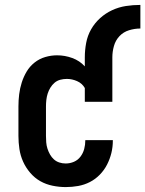

<svg xmlns="http://www.w3.org/2000/svg" viewBox="-20 -753 591 781"><path d="M247 8Q221 8 194 2.5Q167 -3 144 -16Q121 -29 103 -50Q85 -71 74 -95.5Q63 -120 59 -146.5Q55 -173 55 -200V-320Q55 -345 58 -369.5Q61 -394 68.5 -417.5Q76 -441 88.5 -462Q101 -483 120.5 -498.5Q140 -514 164 -521Q188 -528 212 -528Q244 -528 274 -517Q304 -506 325 -483V-520Q325 -549 330.5 -578.5Q336 -608 350.5 -633.5Q365 -659 387 -679Q409 -699 436 -711.5Q463 -724 492 -728.5Q521 -733 551 -733V-637Q528 -637 505 -630Q482 -623 466 -606Q450 -589 443.5 -566Q437 -543 437 -520V-339H325V-395Q314 -414 293.5 -423Q273 -432 252 -432Q238 -432 225 -428.5Q212 -425 202 -416.5Q192 -408 185 -396.5Q178 -385 174 -372.5Q170 -360 168.5 -346.5Q167 -333 167 -320V-200Q167 -187 168 -174Q169 -161 173 -148.5Q177 -136 183.5 -124.5Q190 -113 199.5 -104.5Q209 -96 221.5 -92Q234 -88 247 -88Q265 -88 281 -95Q297 -102 307.5 -116Q318 -130 322.5 -147Q327 -164 327 -182Q327 -182 327 -182Q327 -182 327 -183H439Q439 -182 439 -181.5Q439 -181 439 -181Q439 -155 433 -130.5Q427 -106 415.5 -83.5Q404 -61 386 -42.5Q368 -24 345.5 -12.5Q323 -1 298 3.5Q273 8 247 8Z"/></svg>

Font: Iosevka Gothic
Style: Bold
Weight: 700
Monospace: yes
Designer: Belleve Invis
Foundry: Belleve Invis
Version: Version 15.5.1; ttfautohint (v1.8.4)